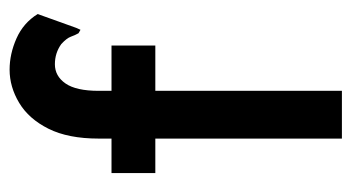

<svg xmlns="http://www.w3.org/2000/svg" viewBox="-182 -532 715 390"><g transform="rotate(-90 175.0 -337.5)"><path d="M88 -379H18V-468H88V-494Q88 -556 108 -596Q128 -636 160.5 -655.5Q193 -675 228 -675Q260 -675 291.5 -661Q323 -647 341 -618L313 -540L309 -531L302 -535Q298 -542 295 -550.5Q292 -559 280 -570Q262 -583 239 -583Q215 -583 200 -561.5Q185 -540 185 -494V-468H277V-379H185V0H88Z"/></g></svg>

Font: Inconsolata ExtraCondensed ExtraBold
Style: Regular
Weight: 800
Width: 2
Monospace: yes
Designer: Raph Levien, Cyreal, Brenton Simpson
Foundry: Raph Levien, Cyreal, Google
Version: Version 3.001; ttfautohint (v1.8.2.53-6de2)